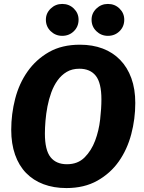

<svg xmlns="http://www.w3.org/2000/svg" viewBox="-20 -938 729 975"><path d="M667 -415Q667 -334 646.5 -256.5Q626 -179 583.5 -118.5Q541 -58 474.5 -20.5Q408 17 317 17Q253 17 201 -2.5Q149 -22 112.5 -59.5Q76 -97 56.5 -152.5Q37 -208 37 -279Q37 -359 57 -436.5Q77 -514 120 -575Q163 -636 228.5 -673.5Q294 -711 386 -711Q450 -711 501.5 -691.5Q553 -672 590 -634Q627 -596 647 -541Q667 -486 667 -415ZM320 -104Q375 -104 409.5 -138.5Q444 -173 463 -223.5Q482 -274 488.5 -331Q495 -388 495 -433Q495 -517 466.5 -553Q438 -589 383 -589Q346 -589 319 -573Q292 -557 272.5 -530Q253 -503 240.5 -468.5Q228 -434 221 -397.5Q214 -361 211 -325Q208 -289 208 -260Q208 -176 236.5 -140Q265 -104 320 -104ZM296 -756Q262 -756 237.5 -779.5Q213 -803 213 -838Q213 -871 237.5 -894.5Q262 -918 296 -918Q331 -918 355 -894.5Q379 -871 379 -838Q379 -803 355 -779.5Q331 -756 296 -756ZM528 -756Q494 -756 469.5 -779.5Q445 -803 445 -838Q445 -871 469.5 -894.5Q494 -918 528 -918Q563 -918 587 -894.5Q611 -871 611 -838Q611 -803 587 -779.5Q563 -756 528 -756Z"/></svg>

Font: Qjlgwqiwhsfqbnnlvksmvfsycuq
Style: Regular
Weight: 700
Italic angle: -8°
Designer: Carrois Corporate & Edenspiekermann
Foundry: Carrois Corporate GbR & Edenspiekermann AG
Version: Version 2.001